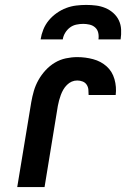

<svg xmlns="http://www.w3.org/2000/svg" viewBox="-20 -760 515 780"><path d="M50 0 107 -345Q111 -368 117.5 -390.5Q124 -413 136 -434.5Q148 -456 165 -474.5Q182 -493 203 -505.5Q224 -518 247.5 -523Q271 -528 294 -528Q327 -528 358.5 -519.5Q390 -511 413 -490.5Q436 -470 445 -438.5Q454 -407 450 -374H340Q340 -385 339 -396Q338 -407 332 -416Q326 -425 315.5 -429Q305 -433 294 -433Q282 -433 271.5 -428.5Q261 -424 252 -415Q243 -406 237 -395.5Q231 -385 227 -374Q223 -363 220 -352Q217 -341 215 -330L161 0ZM145 -600Q148 -620 156 -640Q164 -660 178 -677Q192 -694 210.5 -707Q229 -720 249 -727.5Q269 -735 289.5 -737.5Q310 -740 330 -740Q351 -740 370.5 -737.5Q390 -735 408 -727.5Q426 -720 440.5 -707Q455 -694 463 -677Q471 -660 472 -640Q473 -620 470 -600H380Q382 -614 379 -627Q376 -640 366.5 -648.5Q357 -657 344 -660Q331 -663 318 -663Q304 -663 290 -660Q276 -657 264.5 -648.5Q253 -640 245 -627Q237 -614 235 -600Z"/></svg>

Font: Iosevka QP
Style: Bold Italic
Weight: 700
Italic angle: -9°
Designer: Belleve Invis
Foundry: Belleve Invis
Version: Version 20.0.0; ttfautohint (v1.8.4)